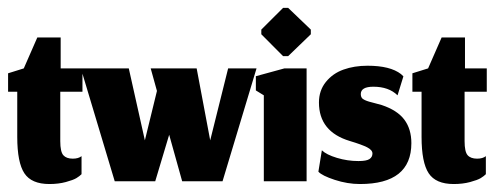

<svg xmlns="http://www.w3.org/2000/svg" viewBox="-20 -455 1245 482"><path d="M104 7Q126.7 7 145.2 2Q163.7 -3 171.7 -7.8Q179.7 -12.7 184.7 -17.7V-63Q181 -60 175.3 -58.3Q169.7 -56.7 162.7 -56.7Q146.7 -56.7 139 -65.3Q131.3 -74 131.3 -100.7V-224.7H187V-283.3H132.3V-361H73.7L39.7 -283.3L0.3 -271V-224.7H23.3V-111.3Q23.3 -47 41.2 -20Q59 7 104 7Z M369.7 0 404.7 -116.7 437.3 0H538.7L624 -283.3H552.7L507.7 -102.7L473.7 -283.3H358.3L374 -226.7L343.7 -102.7L303.3 -283.3H183L268 0Z M642.3 0H749.7V-283.3H694L622.3 -263.7V-228L642.3 -215.7ZM690.7 -314H703.3L760.3 -369V-380.7L703.3 -435.3H690.7L636 -380.7V-369Z M883.7 7Q1012.7 7 1012.7 -95.7Q1012.7 -131 995 -154.7Q977.3 -178.3 938.3 -191.3Q931.3 -193.3 921.7 -195.8Q912 -198.3 906.7 -199.8Q901.3 -201.3 895.8 -203.8Q890.3 -206.3 888 -209.8Q885.7 -213.3 885.7 -218.7Q885.7 -237.3 917.3 -237.3Q956 -237.3 978 -215.7L992.7 -263.3Q992.7 -263.3 986.7 -269Q959.7 -290 902.7 -290Q869.3 -290 842.3 -280.3Q815.3 -270.7 798 -249.2Q780.7 -227.7 780.7 -197.7Q780.7 -124.3 858.3 -101Q888.3 -92 901.7 -85.2Q915 -78.3 915 -69.7Q915 -60.7 907.5 -55.7Q900 -50.7 880 -50.7Q852.3 -50.7 825.8 -58.7Q799.3 -66.7 788 -77.7L779.3 -24Q788.3 -14 820.3 -3.5Q852.3 7 883.7 7Z M1119 7Q1141.7 7 1160.2 2Q1178.7 -3 1186.7 -7.8Q1194.7 -12.7 1199.7 -17.7V-63Q1196 -60 1190.3 -58.3Q1184.7 -56.7 1177.7 -56.7Q1161.7 -56.7 1154 -65.3Q1146.3 -74 1146.3 -100.7V-224.7H1202V-283.3H1147.3V-361H1088.7L1054.7 -283.3L1015.3 -271V-224.7H1038.3V-111.3Q1038.3 -47 1056.2 -20Q1074 7 1119 7Z"/></svg>

Font: Jomhuria
Style: Regular
Weight: 400
Designer: Arabic design by Kourosh Beigpour, Latin design by Eben Sorkin, engineering by Lasse Fister and Khaled Hosney
Version: Version 1.0010